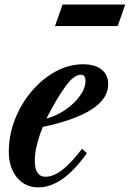

<svg xmlns="http://www.w3.org/2000/svg" viewBox="-20 -819 574 850"><path d="M149.5 10.5Q91.5 10.5 55.2 -33.2Q19 -77 19 -147Q19 -221.5 46.2 -290.8Q73.5 -360 120.2 -415Q167 -470 225.8 -502.2Q284.5 -534.5 348 -534.5Q400.5 -534.5 429.8 -511Q459 -487.5 459 -446Q459 -319 169.5 -257Q152.5 -215.5 143.2 -177Q134 -138.5 134 -107.5Q134 -36.5 181.5 -36.5Q216 -36.5 254.8 -66Q293.5 -95.5 343.5 -160.5L364.5 -141Q258 10.5 149.5 10.5ZM185.5 -294Q230.5 -306 270 -333.2Q309.5 -360.5 334 -394.8Q358.5 -429 358.5 -461Q358.5 -488 338 -488Q307.5 -488 271.5 -438.8Q235.5 -389.5 197 -316ZM223.5 -703.5 257 -799H534.5L501 -703.5Z"/></svg>

Font: Libre Caslon Condensed Bold
Style: Italic
Weight: 700
Italic angle: -22.583°
Designer: Pablo Impallari, Rodrigo Fuenzalida, Katja Schimmel, Ertekin Erdin
Foundry: Pablo Impallari, Rodrigo Fuenzalida
Version: Version 2.000; ttfautohint (v1.8.4.7-5d5b);gftools[0.9.33]